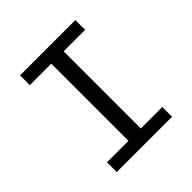

<svg xmlns="http://www.w3.org/2000/svg" viewBox="-184 -828 967 967"><g transform="rotate(-45 300.0 -344.0)"><path d="M497 -688.5V-619H344V-69.5H497V0H103V-69.5H256V-619H103V-688.5Z"/></g></svg>

Font: Fast_Mono
Style: Regular
Weight: 400
Monospace: yes
Designer: Carrois Corporate, Edenspiekermann AG, Nikita Prokopov
Foundry: Carrois Corporate, Edenspiekermann AG, Nikita Prokopov
Version: Version 5.002